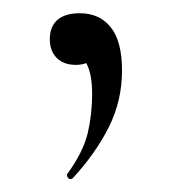

<svg xmlns="http://www.w3.org/2000/svg" viewBox="-20 -91 262 293"><path d="M101.8 -70.8Q132 -70.8 149.1 -49.3Q166.2 -27.8 166.2 16.6Q166.2 62.8 146.1 102.9Q126 143 91 181Q87 184 84 180.6Q81 177.2 83 174Q107.2 140.6 113.9 112Q120.6 83.4 120.6 52Q120.6 22.8 112.3 6.6Q104 -9.6 93.2 -20L131 -27Q132 -10 121.8 -1Q111.6 8 95.8 8Q77 8 66.5 -2.7Q56 -13.4 56 -31.2Q56 -50.4 67.6 -60.6Q79.2 -70.8 101.8 -70.8Z"/></svg>

Font: Cormorant Light
Style: Regular
Weight: 300
Designer: Christian Thalmann (Catharsis Fonts)
Foundry: Catharsis Fonts
Version: Version 4.000